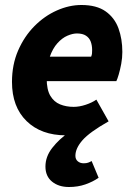

<svg xmlns="http://www.w3.org/2000/svg" viewBox="-20 -530 539 769"><path d="M256 219Q215 219 188.5 197.5Q162 176 162 137Q162 97 189.5 62Q217 27 256 0L271 9Q263 11 257.5 11.5Q252 12 244 12Q145 12 86.5 -45Q28 -102 28 -202Q28 -271 52.5 -327.5Q77 -384 117.5 -425Q158 -466 207.5 -488Q257 -510 306 -510Q367 -510 403 -484.5Q439 -459 454.5 -416.5Q470 -374 470 -322Q470 -298 465.5 -274Q461 -250 455.5 -231.5Q450 -213 446 -205H138L150 -303H345Q348 -310 348.5 -316Q349 -322 349 -330Q349 -348 343.5 -363Q338 -378 324.5 -387Q311 -396 288 -396Q271 -396 250 -387Q229 -378 210 -357Q191 -336 179 -301.5Q167 -267 167 -216Q167 -171 181.5 -146.5Q196 -122 220.5 -112Q245 -102 275 -102Q298 -102 323.5 -110.5Q349 -119 366 -131L415 -44Q339 -1 310.5 31.5Q282 64 282 94Q282 108 291.5 116Q301 124 315 124Q326 124 333 121.5Q340 119 347 115L375 182Q352 198 322 208.5Q292 219 256 219Z"/></svg>

Font: Source Sans 3 ExtraBold
Style: Italic
Weight: 800
Italic angle: -11°
Version: Version 3.052;hotconv 1.1.0;makeotfexe 2.6.0